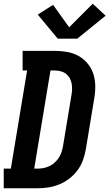

<svg xmlns="http://www.w3.org/2000/svg" viewBox="-35 -1007 585 1027"><path d="M-15 0V-105H23L110 -630H86V-735H258Q292 -735 325 -729Q358 -723 385.5 -707.5Q413 -692 433.5 -667.5Q454 -643 464 -612.5Q474 -582 474.5 -548Q475 -514 469 -480L424 -208Q419 -179 408.5 -150Q398 -121 379.5 -96Q361 -71 335.5 -51.5Q310 -32 281.5 -20.5Q253 -9 223.5 -4.5Q194 0 165 0ZM165 -105Q181 -105 197 -108Q213 -111 228.5 -118Q244 -125 257 -137Q270 -149 279.5 -163Q289 -177 294 -193Q299 -209 302 -225L347 -497Q350 -514 350.5 -530Q351 -546 348 -561.5Q345 -577 337 -590.5Q329 -604 317 -613Q305 -622 289.5 -626Q274 -630 258 -630H235L148 -105ZM274 -800 167 -929 249 -981 335 -861 461 -987 530 -923 378 -800Z"/></svg>

Font: Iosevka Curly Slab XBdObl
Style: Regular
Weight: 800
Italic angle: -9°
Monospace: yes
Designer: Belleve Invis
Foundry: Belleve Invis
Version: Version 11.1.0; ttfautohint (v1.8.3)